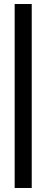

<svg xmlns="http://www.w3.org/2000/svg" viewBox="-20 -744 230 956"><path d="M53 192V-724H138V192Z"/></svg>

Font: Archivo ExtraCondensed SemiBold
Style: Italic
Weight: 600
Width: 2
Italic angle: -10°
Designer: Hector Gatti
Foundry: Omnibus-Type
Version: Version 2.001